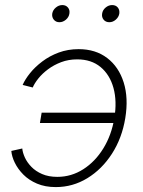

<svg xmlns="http://www.w3.org/2000/svg" viewBox="-20 -741 573 770"><path d="M203.6 9.3Q161.1 9.3 128.4 -4.6Q95.7 -18.6 73.7 -40.8Q51.8 -63 39.6 -87.9Q27.3 -112.8 25.4 -135.7L69.3 -145.5Q70.8 -128.9 79.8 -109.1Q88.9 -89.4 106 -71.8Q123 -54.2 148.9 -43Q174.8 -31.7 210 -31.7Q266.1 -31.7 314 -62.3Q361.8 -92.8 394.5 -146Q427.2 -199.2 438.5 -267.1Q449.7 -335 435.1 -388.2Q420.4 -441.4 383.3 -472.2Q346.2 -502.9 289.6 -502.9Q254.9 -502.9 225.3 -491.7Q195.8 -480.5 172.6 -463.1Q149.4 -445.8 133.8 -426.3Q118.2 -406.7 111.3 -390.1L70.8 -400.4Q80.6 -422.9 100.6 -447.8Q120.6 -472.7 149.7 -494.6Q178.7 -516.6 215.6 -530.3Q252.4 -543.9 295.4 -543.9Q363.3 -543.9 409.9 -508.3Q456.5 -472.7 476.1 -410.2Q495.6 -347.7 482.4 -267.1Q469.2 -187 429 -124.5Q388.7 -62 330.3 -26.4Q272 9.3 203.6 9.3ZM445.8 -247.6H140.1L147 -289.1H452.1ZM418.5 -651.9Q403.8 -651.9 395.5 -662.1Q387.2 -672.4 389.6 -686.5Q391.6 -700.7 403.6 -710.7Q415.5 -720.7 429.7 -720.7Q444.3 -720.7 452.4 -710.9Q460.4 -701.2 458.5 -686.5Q456.1 -672.4 444.3 -662.1Q432.6 -651.9 418.5 -651.9ZM218.3 -651.9Q204.1 -651.9 195.8 -662.1Q187.5 -672.4 189.5 -686.5Q191.9 -700.7 203.9 -710.7Q215.8 -720.7 230 -720.7Q244.1 -720.7 252.4 -710.9Q260.7 -701.2 258.3 -686.5Q256.3 -672.4 244.4 -662.1Q232.4 -651.9 218.3 -651.9Z"/></svg>

Font: Inter 20pt ExtraLight
Style: Italic
Weight: 250
Italic angle: -9.3988°
Version: Version 4.001;git-66647c0bb